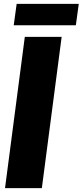

<svg xmlns="http://www.w3.org/2000/svg" viewBox="-20 -970 426 990"><path d="M297.9 -779.8 195.8 0H5.9L107.9 -779.8ZM50.8 -839.8 65.9 -950.2H386.2L371.1 -839.8Z"/></svg>

Font: Cooper Hewitt
Style: Heavy Italic
Weight: 714
Designer: Village Type and Design LLC
Foundry: Cooper Hewitt Smithsonian Design Museum
Version: 1.000